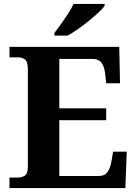

<svg xmlns="http://www.w3.org/2000/svg" viewBox="-20 -951 693 971"><path d="M28 0V-53H70Q91 -53 106 -63Q121 -73 121 -113V-596Q121 -639 106.5 -650Q92 -661 70 -661H28V-714H583L587 -530H517L512 -577Q508 -614 493.5 -633.5Q479 -653 448 -653H280V-403H517V-343H280V-61H480Q510 -61 524.5 -82.5Q539 -104 544 -137L552 -184H621L614 0ZM255 -784Q270 -803 288.5 -829Q307 -855 324.5 -882Q342 -909 352 -931H509V-921Q500 -908 478.5 -888Q457 -868 430 -846Q403 -824 375 -804.5Q347 -785 323 -771H255Z"/></svg>

Font: Noto Naskh Arabic UI
Style: Regular
Weight: 400
Designer: Monotype Design Team, David Williams, Mohamad Dakak and Nizar Qandah
Foundry: Monotype Imaging Inc.
Version: Version 2.014